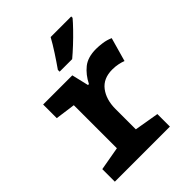

<svg xmlns="http://www.w3.org/2000/svg" viewBox="-217 -881 996 996"><g transform="rotate(-45 281.5 -383.0)"><path d="M36 0V-92L166 -115V-431L56 -446V-546H270L292 -453H299Q322 -499 357.5 -527.5Q393 -556 454 -556Q474 -556 500 -552.5Q526 -549 551 -538L514 -407Q499 -413 479.5 -417Q460 -421 438 -421Q372 -421 338.5 -377Q305 -333 305 -264V-115L440 -92V0ZM237 -619Q261 -653 287 -693Q313 -733 331 -766H482V-756Q467 -738 440 -710Q413 -682 383 -654Q353 -626 329 -606H237Z"/></g></svg>

Font: Noto Sans Mono SemiCondensed
Style: Bold
Weight: 700
Width: 4
Designer: Monotype Design Team
Foundry: Monotype Imaging Inc.
Version: Version 2.014